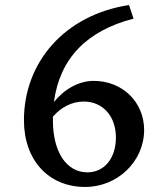

<svg xmlns="http://www.w3.org/2000/svg" viewBox="-20 -731 657 762"><path d="M75 -254C75 -95 173 11 318 11C447 11 552 -91 552 -215C552 -327 465 -410 352 -410C293 -410 236 -378 194 -326C217 -499 324 -609 510 -657L492 -711C237 -672 75 -484 75 -254ZM190 -253V-268C222 -305 265 -328 312 -328C389 -328 440 -269 440 -185C440 -103 394 -47 327 -47C243 -47 190 -129 190 -253Z"/></svg>

Font: TPK Tissa Web Medium
Style: Regular
Weight: 500
Designer: Jacques Le Bailly, Suppakit Chalermlarp | Katatrad Co.,Ltd.
Foundry: Jacques Le Bailly, Cadson Demak Co.,Ltd.
Version: Version 5.000;Glyphs 3.1.2 (3151)